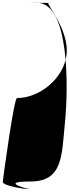

<svg xmlns="http://www.w3.org/2000/svg" viewBox="-118 -963 511 1412"><path d="M239 -941.6C216.5 -941.6 390.1 -743.8 372 -565.4C353.9 -387.1 174.2 -241.9 7 -241.9C-15.5 -241.9 -94.4 342.3 -97.6 373.6C-100.8 405 77.3 429.2 99.8 429.2C99.8 429.2 -136.6 371.8 105.6 371.8C347.9 371.8 335.4 176.2 359.8 -63.9C384.2 -304.1 396.4 -942.7 154.1 -942.7C-88.1 -942.7 239 -941.6 239 -941.6Z"/></svg>

Font: AnarchicType
Style: Slant
Weight: 400
Version: Version Something